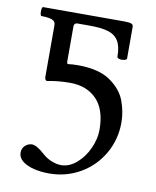

<svg xmlns="http://www.w3.org/2000/svg" viewBox="-78 -723 644 793"><g transform="rotate(10 244.0 -327.0)"><path d="M51.3 -55.2Q51.3 -73.7 64 -85.2Q76.7 -96.7 92.8 -96.7Q111.8 -96.7 147.5 -64.5Q164.6 -49.3 185.5 -41.3Q206.5 -33.2 224.1 -33.2Q258.3 -33.2 288.8 -59.3Q319.3 -85.4 337.6 -125.5Q356 -165.5 356 -204.1Q356 -289.1 314.5 -331.8Q272.9 -374.5 202.6 -374.5Q152.3 -374.5 106.4 -365.2Q97.7 -367.7 97.7 -382.3V-596.7Q97.7 -614.7 81.3 -620.1Q64.9 -625.5 38.6 -625.5Q35.6 -625.5 34.2 -631.1Q32.7 -636.7 32.7 -644.5Q32.7 -651.9 34.2 -657.5Q35.6 -663.1 38.6 -663.1H377.9Q399.4 -663.1 408.2 -659.9Q417 -656.7 417 -647V-514.6Q417 -510.3 410.6 -507.8Q404.3 -505.4 396 -505.4Q388.2 -505.4 382.3 -507.8Q376.5 -510.3 376.5 -514.6Q376.5 -558.1 362.1 -581.1Q347.7 -604 318.8 -612.5Q290 -621.1 240.7 -621.1H189Q183.1 -621.1 179.4 -617.2Q175.8 -613.3 175.8 -607.4V-460.4Q175.8 -449.2 181.2 -449.2Q198.2 -451.7 222.7 -451.7Q310.5 -451.7 358.9 -417.7Q407.2 -383.8 423.6 -338.6Q439.9 -293.5 439.9 -249.5Q439.9 -178.7 405.8 -119.1Q371.6 -59.6 312.3 -25.1Q252.9 9.3 181.6 9.3Q147 9.3 117.2 2Q87.4 -5.4 69.3 -20Q51.3 -34.7 51.3 -55.2Z"/></g></svg>

Font: JuniusX
Style: Regular
Weight: 400
Designer: Peter S. Baker
Foundry: Briery Creek Software
Version: Version 1.004